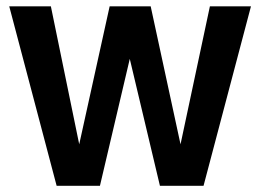

<svg xmlns="http://www.w3.org/2000/svg" viewBox="-20 -599 838 619"><path d="M398.4 -409.2 302.2 0H162.6L9.8 -578.6H144L235.4 -133.8L333.5 -578.6H465.8L562 -133.8L656.7 -578.6H789.1L636.2 0H495.6Z"/></svg>

Font: Dhyana
Style: Bold
Weight: 700
Foundry: Vernon Adams
Version: Version 1.002; ttfautohint (v0.8.51-6076)